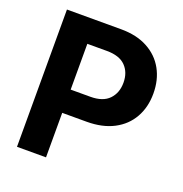

<svg xmlns="http://www.w3.org/2000/svg" viewBox="-130 -842 909 956"><g transform="rotate(20 324.0 -363.5)"><path d="M63.2 0V-727.3H350.1Q432.9 -727.3 491.1 -695.8Q549.4 -664.4 580.1 -608.8Q610.8 -553.3 610.8 -480.8Q610.8 -408.4 579.5 -353.2Q548.3 -297.9 489.2 -266.9Q430 -235.8 346.2 -235.8H217V0ZM217 -359H321.4Q387.4 -359 419.9 -392.9Q452.4 -426.8 452.4 -480.8Q452.4 -535.2 419.9 -568.4Q387.4 -601.6 320.7 -601.6H217Z"/></g></svg>

Font: Inter Zeller
Style: Bold
Weight: 700
Designer: Rasmus Andersson; Joe Bland
Foundry: zeller
Version: Version 3.015;git-dec3a8cb1